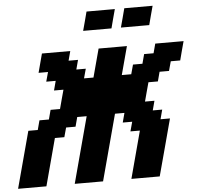

<svg xmlns="http://www.w3.org/2000/svg" viewBox="-68 -1196 1309 1266"><g transform="rotate(-5 586.0 -562.5)"><path d="M750 0H937.5Q954.6 -62.5 988 -187.5Q1021.5 -312.5 1038.1 -375H975.6L992.2 -437.5H929.7L946.3 -500H883.8Q889.2 -520.5 900.4 -562.3Q911.6 -604 917.5 -625H980L996.6 -687.5H1059.1L1076.2 -750H1138.7Q1144 -770.5 1155 -812.5Q1166 -854.5 1171.9 -875H984.4L967.8 -812.5H905.3L888.7 -750H826.2L809.1 -687.5H746.6L796.9 -875H609.4L559.1 -687.5H496.6L513.7 -750H451.2L467.8 -812.5H405.3L421.9 -875H234.4Q229 -854 217.8 -812.5Q206.5 -771 201.2 -750H263.7L246.6 -687.5H309.1L292.5 -625H355Q349.1 -604 337.9 -562.3Q326.7 -520.5 321.3 -500H258.8L242.2 -437.5H179.7L163.1 -375H100.6Q84 -312.5 50.3 -187.5Q16.6 -62.5 0 0H187.5L271 -312.5H333.5L350.6 -375H413.1L429.7 -437.5H492.2L375 0H562.5L679.7 -437.5H742.2L725.6 -375H788.1L771 -312.5H833.5ZM768.1 -1000H955.6Q960.9 -1020.5 971.9 -1062.5Q982.9 -1104.5 988.8 -1125H801.3Q795.9 -1104 784.9 -1062.3Q773.9 -1020.5 768.1 -1000ZM518.1 -1000H705.6Q710.9 -1020.5 721.9 -1062.3Q732.9 -1104 738.8 -1125H551.3Q545.9 -1104 534.9 -1062.3Q523.9 -1020.5 518.1 -1000Z"/></g></svg>

Font: Faithful 32x
Style: SemiboldOblique
Weight: 400
Foundry: Faithful Resource Pack
Version: Version 1.0; January 27, 2023